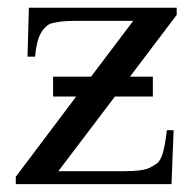

<svg xmlns="http://www.w3.org/2000/svg" viewBox="-20 -467 484 487"><path d="M367.7 -222.2H271.5L127.9 -32.7H292Q342.3 -32.7 359.9 -41.5Q370.6 -46.9 378.7 -53Q386.7 -59.1 392.6 -77.4Q398.4 -95.7 403.3 -136.7H420.4L415 0H20V-18.6L173.3 -222.2H114.7V-272.5H210.9L317.9 -414.1H169.9Q147.5 -414.1 131.8 -411.9Q116.2 -409.7 107.4 -406.7Q93.3 -400.4 83 -381.8Q72.8 -363.3 68.8 -323.2H49.8L53.2 -447.3H428.2V-429.2L309.6 -272.5H367.7Z"/></svg>

Font: BabelStone Roman
Style: Regular
Weight: 400
Designer: Walt Agee, Victor Gaultney, Peter Martin, Debbi Hosken, Becca Hirsbrunner (SIL); Andrew West (BabelStone)
Foundry: BabelStone
Version: Version 16.000